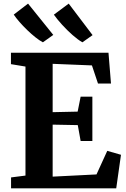

<svg xmlns="http://www.w3.org/2000/svg" viewBox="-20 -1032 693 1052"><path d="M119.6 -70V-667.3L40 -680.5V-743H574.4L588.1 -574.3H516.9L483.7 -673.6L268.5 -682.3V-417.4L405.5 -420.4L421.8 -502.3H486.1V-259.6H421.8L406.2 -346.5L268.5 -349.1V-64.2L508.7 -76.3L567.7 -205.5L642.9 -183.9L616.8 0H40.6V-59.9ZM214.5 -800.5Q196.4 -809.9 174.1 -827.7Q151.8 -845.4 129 -867.4Q106.3 -889.3 87 -911.4Q67.7 -933.6 55.3 -952.1L133.7 -1012.2L271.9 -840.7L215.5 -800.5ZM431 -800.5Q407.4 -813.8 377.4 -840.1Q347.4 -866.5 319.8 -896.9Q292.2 -927.4 275.2 -951.7L356.5 -1012.2L487.2 -839.6L432 -800.5Z"/></svg>

Font: Merriweather Light
Style: Regular
Weight: 300
Designer: Eben Sorkin
Foundry: Eben Sorkin
Version: Version 2.100